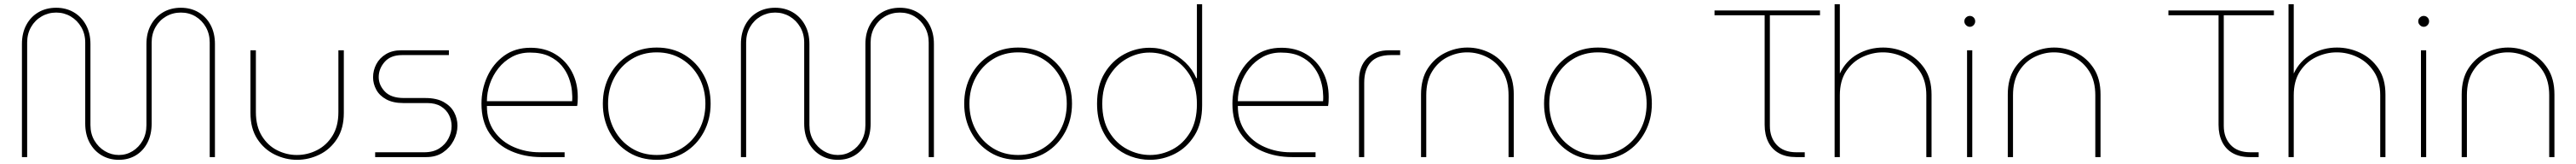

<svg xmlns="http://www.w3.org/2000/svg" viewBox="-20 -750 12334 783"><path d="M549 13Q503 13 466.5 -8.5Q430 -30 409 -69Q388 -108 388 -160V-547Q388 -588 369 -620.5Q350 -653 318.5 -671.5Q287 -690 249 -690Q211 -690 179 -671.5Q147 -653 128.5 -620.5Q110 -588 110 -547V0H85V-540Q85 -592 106 -631Q127 -670 164 -691.5Q201 -713 249 -713Q296 -713 333 -691.5Q370 -670 391.5 -631Q413 -592 413 -540V-153Q413 -111 432 -79Q451 -47 482 -28.5Q513 -10 549 -10Q585 -10 615 -28.5Q645 -47 663 -79Q681 -111 681 -153V-540Q681 -592 702.5 -631Q724 -670 761 -691.5Q798 -713 846 -713Q893 -713 930 -691.5Q967 -670 988 -631Q1009 -592 1009 -540V0H984V-547Q984 -588 965.5 -620.5Q947 -653 916 -671.5Q885 -690 846 -690Q807 -690 775 -671.5Q743 -653 724.5 -620.5Q706 -588 706 -547V-160Q706 -108 686 -69Q666 -30 630.5 -8.5Q595 13 549 13Z M1402 13Q1347 13 1295.5 -12Q1244 -37 1211.5 -87Q1179 -137 1179 -211V-510H1205V-215Q1205 -147 1233.5 -101Q1262 -55 1307 -32.5Q1352 -10 1401 -10Q1452 -10 1497.5 -33Q1543 -56 1571.5 -101.5Q1600 -147 1600 -215V-510H1626V-211Q1626 -137 1593.5 -87Q1561 -37 1509.5 -12Q1458 13 1402 13Z M1776 0V-23H2011Q2054 -23 2083 -41.5Q2112 -60 2127 -89Q2142 -118 2142 -148Q2142 -176 2129.5 -201Q2117 -226 2091 -242Q2065 -258 2025 -258H1911Q1862 -258 1829.5 -275.5Q1797 -293 1781.5 -321.5Q1766 -350 1766 -381Q1766 -414 1781.5 -443.5Q1797 -473 1827.5 -491.5Q1858 -510 1902 -510H2129V-487H1905Q1850 -487 1821.5 -454.5Q1793 -422 1793 -382Q1793 -344 1822.5 -313Q1852 -282 1914 -282H2016Q2070 -282 2104 -263Q2138 -244 2154 -214Q2170 -184 2170 -150Q2170 -114 2152 -79.5Q2134 -45 2101 -22.5Q2068 0 2021 0Z M2571 0Q2492 0 2427 -28.5Q2362 -57 2323.5 -113.5Q2285 -170 2285 -255Q2285 -324 2313 -385Q2341 -446 2393.5 -484Q2446 -522 2520 -522Q2588 -522 2639 -491Q2690 -460 2718 -407Q2746 -354 2746 -287Q2746 -276 2745.5 -265.5Q2745 -255 2743 -244H2311Q2311 -172 2346.5 -122.5Q2382 -73 2439.5 -48Q2497 -23 2563 -23H2683V0ZM2311 -267H2719Q2721 -287 2718 -316.5Q2715 -346 2703.5 -377.5Q2692 -409 2669 -436.5Q2646 -464 2609 -481.5Q2572 -499 2517 -499Q2469 -499 2431 -478.5Q2393 -458 2366 -424Q2339 -390 2325 -349Q2311 -308 2311 -267Z M3124 13Q3048 13 2990 -22.5Q2932 -58 2899 -119Q2866 -180 2866 -255Q2866 -330 2899 -391Q2932 -452 2990 -487.5Q3048 -523 3124 -523Q3200 -523 3258 -487.5Q3316 -452 3349 -391.5Q3382 -331 3382 -255Q3382 -180 3349 -119Q3316 -58 3258 -22.5Q3200 13 3124 13ZM3124 -10Q3192 -10 3244.5 -42.5Q3297 -75 3327 -130.5Q3357 -186 3357 -255Q3357 -324 3327 -379.5Q3297 -435 3244.5 -467.5Q3192 -500 3124 -500Q3056 -500 3003.5 -467.5Q2951 -435 2921 -379.5Q2891 -324 2891 -255Q2891 -186 2921 -130.5Q2951 -75 3003.5 -42.5Q3056 -10 3124 -10Z M3991 13Q3945 13 3908.5 -8.5Q3872 -30 3851 -69Q3830 -108 3830 -160V-547Q3830 -588 3811 -620.5Q3792 -653 3760.5 -671.5Q3729 -690 3691 -690Q3653 -690 3621 -671.5Q3589 -653 3570.5 -620.5Q3552 -588 3552 -547V0H3527V-540Q3527 -592 3548 -631Q3569 -670 3606 -691.5Q3643 -713 3691 -713Q3738 -713 3775 -691.5Q3812 -670 3833.5 -631Q3855 -592 3855 -540V-153Q3855 -111 3874 -79Q3893 -47 3924 -28.5Q3955 -10 3991 -10Q4027 -10 4057 -28.5Q4087 -47 4105 -79Q4123 -111 4123 -153V-540Q4123 -592 4144.5 -631Q4166 -670 4203 -691.5Q4240 -713 4288 -713Q4335 -713 4372 -691.5Q4409 -670 4430 -631Q4451 -592 4451 -540V0H4426V-547Q4426 -588 4407.5 -620.5Q4389 -653 4358 -671.5Q4327 -690 4288 -690Q4249 -690 4217 -671.5Q4185 -653 4166.5 -620.5Q4148 -588 4148 -547V-160Q4148 -108 4128 -69Q4108 -30 4072.5 -8.5Q4037 13 3991 13Z M4854 13Q4778 13 4720 -22.5Q4662 -58 4629 -119Q4596 -180 4596 -255Q4596 -330 4629 -391Q4662 -452 4720 -487.5Q4778 -523 4854 -523Q4930 -523 4988 -487.5Q5046 -452 5079 -391.5Q5112 -331 5112 -255Q5112 -180 5079 -119Q5046 -58 4988 -22.5Q4930 13 4854 13ZM4854 -10Q4922 -10 4974.5 -42.5Q5027 -75 5057 -130.5Q5087 -186 5087 -255Q5087 -324 5057 -379.5Q5027 -435 4974.5 -467.5Q4922 -500 4854 -500Q4786 -500 4733.5 -467.5Q4681 -435 4651 -379.5Q4621 -324 4621 -255Q4621 -186 4651 -130.5Q4681 -75 4733.5 -42.5Q4786 -10 4854 -10Z M5485 13Q5438 13 5393 -3.5Q5348 -20 5311.5 -53.5Q5275 -87 5253.5 -137.5Q5232 -188 5232 -255Q5232 -341 5268 -400.5Q5304 -460 5361.5 -491Q5419 -522 5484 -522Q5533 -522 5577 -503Q5621 -484 5655 -451.5Q5689 -419 5707 -377H5710V-730H5735V-247Q5735 -161 5698.5 -103Q5662 -45 5605 -16Q5548 13 5485 13ZM5486 -10Q5542 -10 5593.5 -37Q5645 -64 5677.5 -118Q5710 -172 5710 -253Q5710 -335 5677 -389.5Q5644 -444 5592.5 -471.5Q5541 -499 5483 -499Q5426 -499 5374.5 -470Q5323 -441 5290 -386.5Q5257 -332 5257 -255Q5257 -174 5290.5 -119.5Q5324 -65 5376.5 -37.5Q5429 -10 5486 -10Z M6166 0Q6087 0 6022 -28.5Q5957 -57 5918.5 -113.5Q5880 -170 5880 -255Q5880 -324 5908 -385Q5936 -446 5988.5 -484Q6041 -522 6115 -522Q6183 -522 6234 -491Q6285 -460 6313 -407Q6341 -354 6341 -287Q6341 -276 6340.5 -265.5Q6340 -255 6338 -244H5906Q5906 -172 5941.5 -122.5Q5977 -73 6034.5 -48Q6092 -23 6158 -23H6278V0ZM5906 -267H6314Q6316 -287 6313 -316.5Q6310 -346 6298.5 -377.5Q6287 -409 6264 -436.5Q6241 -464 6204 -481.5Q6167 -499 6112 -499Q6064 -499 6026 -478.5Q5988 -458 5961 -424Q5934 -390 5920 -349Q5906 -308 5906 -267Z M6486 0V-365Q6486 -433 6524.5 -471.5Q6563 -510 6631 -510H6683V-487H6638Q6574 -487 6542.5 -453Q6511 -419 6511 -355V0Z M6783 0V-299Q6783 -374 6815.5 -423.5Q6848 -473 6899 -498Q6950 -523 7005 -523Q7061 -523 7111.5 -498Q7162 -473 7194.5 -423.5Q7227 -374 7227 -299V0H7202V-295Q7202 -363 7173.5 -408.5Q7145 -454 7099.5 -477Q7054 -500 7004 -500Q6955 -500 6910 -477.5Q6865 -455 6836.5 -409.5Q6808 -364 6808 -295V0Z M7630 13Q7554 13 7496 -22.5Q7438 -58 7405 -119Q7372 -180 7372 -255Q7372 -330 7405 -391Q7438 -452 7496 -487.5Q7554 -523 7630 -523Q7706 -523 7764 -487.5Q7822 -452 7855 -391.5Q7888 -331 7888 -255Q7888 -180 7855 -119Q7822 -58 7764 -22.5Q7706 13 7630 13ZM7630 -10Q7698 -10 7750.5 -42.5Q7803 -75 7833 -130.5Q7863 -186 7863 -255Q7863 -324 7833 -379.5Q7803 -435 7750.5 -467.5Q7698 -500 7630 -500Q7562 -500 7509.5 -467.5Q7457 -435 7427 -379.5Q7397 -324 7397 -255Q7397 -186 7427 -130.5Q7457 -75 7509.5 -42.5Q7562 -10 7630 -10Z M8578 0Q8530 0 8496.5 -18.5Q8463 -37 8445.5 -72Q8428 -107 8428 -154V-677H8188V-700H8693V-677H8453V-149Q8453 -93 8486 -58Q8519 -23 8580 -23H8620V0Z M8763 0V-730H8788V-399Q8817 -460 8873 -491.5Q8929 -523 8995 -523Q9053 -523 9106 -498Q9159 -473 9193 -423.5Q9227 -374 9227 -299V0H9202V-295Q9202 -363 9171.5 -408.5Q9141 -454 9093.5 -477Q9046 -500 8994 -500Q8943 -500 8895.5 -477.5Q8848 -455 8818 -409.5Q8788 -364 8788 -295V0Z M9397 0V-510H9422V0ZM9410 -622Q9400 -622 9392 -630Q9384 -638 9384 -648Q9384 -659 9392 -666.5Q9400 -674 9410 -674Q9421 -674 9428.5 -666.5Q9436 -659 9436 -648Q9436 -638 9428.5 -630Q9421 -622 9410 -622Z M9592 0V-299Q9592 -374 9624.5 -423.5Q9657 -473 9708 -498Q9759 -523 9814 -523Q9870 -523 9920.5 -498Q9971 -473 10003.5 -423.5Q10036 -374 10036 -299V0H10011V-295Q10011 -363 9982.5 -408.5Q9954 -454 9908.5 -477Q9863 -500 9813 -500Q9764 -500 9719 -477.5Q9674 -455 9645.5 -409.5Q9617 -364 9617 -295V0Z M10751 0Q10703 0 10669.5 -18.5Q10636 -37 10618.5 -72Q10601 -107 10601 -154V-677H10361V-700H10866V-677H10626V-149Q10626 -93 10659 -58Q10692 -23 10753 -23H10793V0Z M10936 0V-730H10961V-399Q10990 -460 11046 -491.5Q11102 -523 11168 -523Q11226 -523 11279 -498Q11332 -473 11366 -423.5Q11400 -374 11400 -299V0H11375V-295Q11375 -363 11344.5 -408.5Q11314 -454 11266.5 -477Q11219 -500 11167 -500Q11116 -500 11068.5 -477.5Q11021 -455 10991 -409.5Q10961 -364 10961 -295V0Z M11570 0V-510H11595V0ZM11583 -622Q11573 -622 11565 -630Q11557 -638 11557 -648Q11557 -659 11565 -666.5Q11573 -674 11583 -674Q11594 -674 11601.5 -666.5Q11609 -659 11609 -648Q11609 -638 11601.5 -630Q11594 -622 11583 -622Z M11765 0V-299Q11765 -374 11797.5 -423.5Q11830 -473 11881 -498Q11932 -523 11987 -523Q12043 -523 12093.5 -498Q12144 -473 12176.5 -423.5Q12209 -374 12209 -299V0H12184V-295Q12184 -363 12155.5 -408.5Q12127 -454 12081.5 -477Q12036 -500 11986 -500Q11937 -500 11892 -477.5Q11847 -455 11818.5 -409.5Q11790 -364 11790 -295V0Z"/></svg>

Font: MuseoModerno Thin Thin
Style: Regular
Weight: 250
Version: Version 1.003